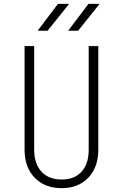

<svg xmlns="http://www.w3.org/2000/svg" viewBox="-20 -970 640 1000"><path d="M301 10Q213 10 160.5 -44.5Q108 -99 108 -190V-730H158V-190Q158 -117 196 -76Q234 -35 301 -35Q368 -35 405 -76Q442 -117 442 -190V-730H492V-190Q492 -99 440 -44.5Q388 10 301 10ZM335 -810 441 -950H499L387 -810ZM176 -810 282 -950H340L228 -810Z"/></svg>

Font: JetBrains Mono NL Thin
Style: Regular
Weight: 100
Monospace: yes
Designer: Philipp Nurullin, Konstantin Bulenkov
Foundry: JetBrains
Version: Version 2.305; ttfautohint (v1.8.4.7-5d5b)